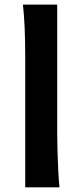

<svg xmlns="http://www.w3.org/2000/svg" viewBox="-20 -801 352 821"><path d="M224.6 -781.2V-231.9Q224.6 -200.7 225.8 -156.2Q227.1 -111.8 229.2 -69.3Q231.4 -26.9 234.4 0H87.9V-551.8Q87.9 -694.8 78.1 -781.2Z"/></svg>

Font: Andika
Style: Bold
Weight: 700
Designer: Victor Gaultney, Annie Olsen, Julie Remington, Don Collingsworth, Eric Hays, Becca Hirsbrunner
Foundry: SIL International
Version: Version 6.101